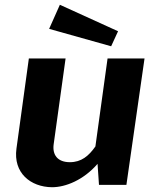

<svg xmlns="http://www.w3.org/2000/svg" viewBox="-20 -775 653 805"><path d="M198 10C255 10 330 -20 389 -88L395 0H510L586 -530H431L380 -161C352 -121 321 -95 273 -95C221 -95 199 -126 205 -170L255 -530H101L49 -152C35 -50 108 9 198 10ZM186 -654 446 -581 475 -644 231 -755Z"/></svg>

Font: Cheyenne Sans
Style: Bold Italic
Weight: 700
Italic angle: -8.13011°
Designer: The Public Sans project authors (U.S. Web Design System), Libre Franklin designed by Pablo Impallari and Rodrigo Fuenzal
Foundry: The Cheyenne Sans Project Authors
Version: Version 2.007